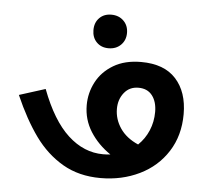

<svg xmlns="http://www.w3.org/2000/svg" viewBox="-44 -587 688 638"><g transform="rotate(5 300.0 -268.0)"><path d="M19.5 -247 106.5 -274.5Q145 -172.5 198 -123.8Q251 -75 315.5 -75Q327.5 -75 339.5 -76.5Q297.5 -105 272.2 -145Q247 -185 247 -233Q247 -274 266 -310.2Q285 -346.5 322.8 -369Q360.5 -391.5 415 -391.5Q492 -391.5 531.2 -348.2Q570.5 -305 570.5 -231Q570.5 -159.5 536.2 -106Q502 -52.5 443.2 -24Q384.5 4.5 313.5 4.5Q241.5 4.5 187.2 -27Q133 -58.5 93.5 -113.2Q54 -168 19.5 -247ZM428.5 -117.5Q451 -139 463.2 -168Q475.5 -197 475.5 -230Q475.5 -264 459.5 -284.8Q443.5 -305.5 413.5 -305.5Q383.5 -305.5 365.8 -283.2Q348 -261 348 -229.5Q348 -195 368.2 -165Q388.5 -135 428.5 -117.5ZM247.5 -483.5Q247.5 -508.5 262.8 -524Q278 -539.5 302.5 -539.5Q327.5 -539.5 343.5 -523.8Q359.5 -508 359.5 -483.5Q359.5 -459 343.5 -443.2Q327.5 -427.5 302.5 -427.5Q278 -427.5 262.8 -443Q247.5 -458.5 247.5 -483.5Z"/></g></svg>

Font: JuliaMono Medium
Style: Italic
Weight: 500
Italic angle: -9°
Monospace: yes
Designer: cormullion
Foundry: corm
Version: Version 0.054; ttfautohint (v1.8.4)